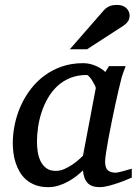

<svg xmlns="http://www.w3.org/2000/svg" viewBox="-20 -752 561 784"><path d="M371.1 -392.1Q371.6 -394.5 367.4 -403.3Q363.3 -412.1 357.4 -421.6Q351.6 -431.2 345 -438.5Q338.4 -445.8 334 -445.8Q295.9 -445.8 265.9 -433.3Q235.8 -420.9 213.4 -399.7Q190.9 -378.4 175 -350.6Q159.2 -322.8 149.4 -292.5Q139.6 -262.2 135.3 -231.4Q130.9 -200.7 130.9 -172.9Q130.9 -151.9 134.3 -130.9Q137.7 -109.9 146.2 -92.8Q154.8 -75.7 169.7 -64.9Q184.6 -54.2 208 -54.2Q225.6 -54.2 243.2 -62Q260.7 -69.8 275.9 -80.1Q291 -90.3 302.2 -100.6Q313.5 -110.8 318.8 -116.2ZM518.1 -26.9Q512.2 -24.4 496.6 -17.8Q481 -11.2 461.7 -4.6Q442.4 2 422.6 7.1Q402.8 12.2 388.2 12.2Q370.1 12.2 357.7 7.8Q345.2 3.4 337.2 -5.4Q329.1 -14.2 324.7 -26.9Q320.3 -39.6 318.8 -56.2Q307.6 -45.4 292.5 -33.4Q277.3 -21.5 259 -11.2Q240.7 -1 220 5.6Q199.2 12.2 176.8 12.2Q147.5 12.2 125.2 3.9Q103 -4.4 86.9 -18.3Q70.8 -32.2 60.3 -50.5Q49.8 -68.8 43.5 -88.6Q37.1 -108.4 34.7 -128.7Q32.2 -148.9 32.2 -167Q32.2 -205.6 40.5 -244.9Q48.8 -284.2 65.2 -320.6Q81.5 -356.9 106 -388.7Q130.4 -420.4 162.4 -443.8Q194.3 -467.3 233.6 -480.7Q272.9 -494.1 319.8 -494.1Q333.5 -494.1 346.9 -491Q360.4 -487.8 372.1 -482.7Q383.8 -477.5 393.6 -471.2Q403.3 -464.8 410.2 -458L424.8 -481.9H493.2Q490.7 -476.1 487.8 -468Q484.9 -460 481.9 -451.7Q479 -443.4 476.8 -436Q474.6 -428.7 474.1 -424.8Q470.7 -411.6 464.4 -385Q458 -358.4 450.9 -325.2Q443.8 -292 436.3 -255.6Q428.7 -219.2 422.9 -186.8Q417 -154.3 413.1 -129.2Q409.2 -104 409.2 -92.8Q409.2 -66.4 420.4 -56.6Q431.6 -46.9 452.1 -46.9Q457 -46.9 466.6 -49.1Q476.1 -51.3 486.3 -54.2Q496.6 -57.1 505.4 -59.6Q514.2 -62 518.1 -63ZM509.3 -689Q509.3 -674.8 502.9 -665.3Q496.6 -655.8 485.4 -647.9L335.4 -550.8H265.1L401.4 -707Q406.2 -712.9 411.6 -717.3Q417 -721.7 423.6 -725.1Q430.2 -728.5 438.7 -730.2Q447.3 -731.9 458.5 -731.9Q471.7 -731.9 481.2 -728Q490.7 -724.1 496.8 -718Q502.9 -711.9 506.1 -704.1Q509.3 -696.3 509.3 -689Z"/></svg>

Font: Charis SIL Viet
Style: Italic
Weight: 400
Italic angle: -11°
Foundry: SIL International
Version: Version 5.000